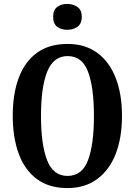

<svg xmlns="http://www.w3.org/2000/svg" viewBox="-20 -949 687 979"><path d="M324 10Q230 10 168 -36Q106 -82 75.5 -165Q45 -248 45 -359Q45 -470 75.5 -552Q106 -634 168 -679.5Q230 -725 325 -725Q414 -725 476 -679.5Q538 -634 570 -551.5Q602 -469 602 -358Q602 -247 570 -164.5Q538 -82 475.5 -36Q413 10 324 10ZM324 -52Q399 -52 429 -132.5Q459 -213 459 -358Q459 -503 429 -583Q399 -663 325 -663Q252 -663 220.5 -583Q189 -503 189 -358Q189 -213 220 -132.5Q251 -52 324 -52ZM323 -797Q292 -797 271.5 -812.5Q251 -828 251 -863Q251 -898 271.5 -913.5Q292 -929 323 -929Q353 -929 375 -913.5Q397 -898 397 -863Q397 -828 375 -812.5Q353 -797 323 -797Z"/></svg>

Font: Noto Serif ExtraCondensed
Style: Bold
Weight: 700
Width: 2
Designer: Monotype Design Team
Foundry: Monotype Imaging Inc.
Version: Version 2.014; ttfautohint (v1.8.4.7-5d5b)